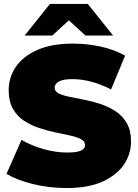

<svg xmlns="http://www.w3.org/2000/svg" viewBox="-20 -937 697 973"><path d="M318 16Q230 16 148 -4Q66 -24 13 -56L89 -228Q139 -199 200.5 -181.5Q262 -164 320 -164Q354 -164 373.5 -168.5Q393 -173 402 -181.5Q411 -190 411 -202Q411 -221 390 -232Q369 -243 334.5 -250.5Q300 -258 259 -266.5Q218 -275 176.5 -289Q135 -303 100.5 -326Q66 -349 45 -386.5Q24 -424 24 -480Q24 -545 60.5 -598.5Q97 -652 169.5 -684Q242 -716 350 -716Q421 -716 490 -701Q559 -686 614 -655L543 -484Q491 -510 442.5 -523Q394 -536 348 -536Q314 -536 294 -530Q274 -524 265.5 -514Q257 -504 257 -492Q257 -474 278 -463.5Q299 -453 333.5 -446Q368 -439 409.5 -431Q451 -423 492 -409Q533 -395 567.5 -372Q602 -349 623 -312Q644 -275 644 -220Q644 -156 607.5 -102.5Q571 -49 499 -16.5Q427 16 318 16ZM105 -757 233 -917H425L553 -757H413L271 -887H387L245 -757Z"/></svg>

Font: MOST Montserrat Black
Style: Regular
Weight: 900
Designer: Julieta Ulanovsky
Foundry: Julieta Ulanovsky
Version: Version 8.000;March 11, 2024;FontCreator 15.0.0.2926 64-bit